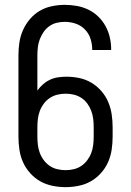

<svg xmlns="http://www.w3.org/2000/svg" viewBox="-20 -763 540 791"><path d="M250 8Q223 8 196 2.5Q169 -3 146 -16Q123 -29 104.5 -49.5Q86 -70 75 -94.5Q64 -119 60 -146Q56 -173 56 -200V-535Q56 -562 60 -588.5Q64 -615 75 -639.5Q86 -664 103.5 -684.5Q121 -705 144 -718.5Q167 -732 194 -737.5Q221 -743 247 -743Q272 -743 297 -738.5Q322 -734 344.5 -723Q367 -712 385 -694.5Q403 -677 415 -655Q427 -633 432.5 -608.5Q438 -584 438 -559V-557H360V-558Q360 -581 353 -603Q346 -625 330 -641.5Q314 -658 292 -665.5Q270 -673 247 -673Q230 -673 213.5 -669Q197 -665 183 -655Q169 -645 159.5 -631Q150 -617 144 -601.5Q138 -586 136 -569Q134 -552 134 -535V-390Q144 -404 157 -415.5Q170 -427 186 -434.5Q202 -442 219.5 -444.5Q237 -447 254 -447Q281 -447 307 -441.5Q333 -436 356 -422.5Q379 -409 397 -388.5Q415 -368 425.5 -343.5Q436 -319 440 -292.5Q444 -266 444 -239V-200Q444 -173 440 -146Q436 -119 425 -94.5Q414 -70 395.5 -49.5Q377 -29 354 -16Q331 -3 304 2.5Q277 8 250 8ZM250 -62Q267 -62 284 -66Q301 -70 315 -79.5Q329 -89 339.5 -103Q350 -117 356 -133Q362 -149 364 -166Q366 -183 366 -200V-239Q366 -256 364 -273Q362 -290 356 -306Q350 -322 340 -336Q330 -350 315.5 -359.5Q301 -369 284.5 -373Q268 -377 251 -377Q233 -377 216.5 -373Q200 -369 185.5 -359.5Q171 -350 160.5 -336Q150 -322 144 -306Q138 -290 136 -273Q134 -256 134 -239V-200Q134 -183 136 -166Q138 -149 144 -133Q150 -117 160.5 -103Q171 -89 185 -79.5Q199 -70 216 -66Q233 -62 250 -62Z"/></svg>

Font: Iosevka SS18
Style: Regular
Weight: 400
Monospace: yes
Designer: Belleve Invis
Foundry: Belleve Invis
Version: Version 25.1.1; ttfautohint (v1.8.4)